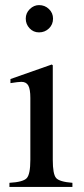

<svg xmlns="http://www.w3.org/2000/svg" viewBox="-20 -733 331 753"><path d="M64 -412Q52 -412 21 -407V-423L183 -480L187 -477V-106Q187 -50 200 -35Q213 -20 264 -16V0H17V-16Q71 -19 85 -34.5Q99 -50 99 -106V-349Q99 -383 91 -397.5Q83 -412 64 -412ZM133 -713Q156 -713 172 -697.5Q188 -682 188 -660Q188 -637 172 -621.5Q156 -606 133 -606Q111 -606 96 -622Q81 -638 81 -660Q81 -682 97 -697.5Q113 -713 133 -713Z"/></svg>

Font: MM Ethnic
Style: Regular
Weight: 400
Designer: Khon Soe Zaw Thu
Version: Version 1.00 July 18, 2016, initial release